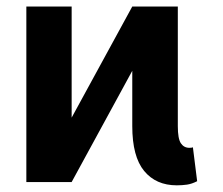

<svg xmlns="http://www.w3.org/2000/svg" viewBox="-20 -548 672 578"><path d="M59.3 -528.4H195.7V-193.9L378.2 -528.4H515.3V-168.3Q515.3 -130.3 524.5 -116.7Q533.7 -103 550.1 -103Q558.6 -103 560.7 -104.8L573.5 -2.5Q557.5 5.7 543 7.8Q528.4 9.9 512.1 9.9Q449.6 9.9 413.9 -33.4Q378.2 -76.7 378.2 -168.3V-334.9L195.7 0H59.3Z"/></svg>

Font: Interface
Style: Bold
Weight: 700
Designer: Rasmus Andersson
Foundry: rsms
Version: Version 1.8